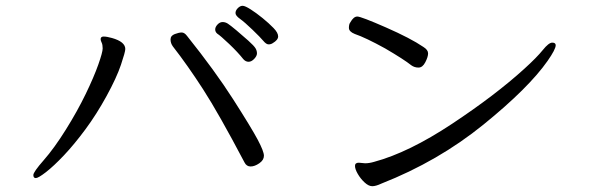

<svg xmlns="http://www.w3.org/2000/svg" viewBox="-20 -675 2040 662"><path d="M920 -526Q939 -537 939 -549.5Q939 -562 923 -578.5Q907 -595 885.5 -612.5Q864 -630 844.5 -642.5Q825 -655 816.5 -655Q808 -655 800 -647Q792 -639 792 -630Q792 -621 807.5 -610Q823 -599 850.5 -572.5Q878 -546 888 -534Q898 -522 906 -522Q914 -522 920 -526ZM819 -471Q827 -462 837 -462Q847 -462 856.5 -472Q866 -482 866 -491Q866 -500 861 -508.5Q856 -517 836 -535Q816 -553 795 -570.5Q774 -588 765.5 -593.5Q757 -599 747.5 -599Q738 -599 730 -590.5Q722 -582 722 -573.5Q722 -565 729 -559Q740 -552 770 -523.5Q800 -495 819 -471ZM823 -115Q830 -101 844 -101Q858 -101 874 -112Q890 -123 890 -138Q890 -153 868.5 -193.5Q847 -234 784 -332.5Q721 -431 625 -551Q616 -563 606.5 -563Q597 -563 582.5 -557.5Q568 -552 568 -539Q568 -526 576 -515Q626 -451 680 -367.5Q734 -284 823 -115ZM327 -540Q327 -535 330.5 -528Q334 -521 334 -508Q334 -495 319 -452.5Q304 -410 275.5 -351Q247 -292 207 -228Q167 -164 131 -123Q95 -82 95 -71.5Q95 -61 103.5 -61Q112 -61 138.5 -81.5Q165 -102 200.5 -139.5Q236 -177 274.5 -229Q313 -281 347.5 -344Q382 -407 397 -451.5Q412 -496 412 -506Q412 -531 366 -544Q348 -549 337.5 -549Q327 -549 327 -540Z M1188 -598Q1183 -592 1183 -579Q1183 -566 1203 -558Q1241 -545 1308 -508Q1373 -470 1398 -450Q1409 -442 1423 -442Q1437 -442 1446.5 -460.5Q1456 -479 1456 -491Q1456 -503 1440 -513Q1396 -543 1310.5 -580.5Q1225 -618 1212 -618Q1199 -618 1188 -598ZM1217 -114Q1204 -114 1204 -103Q1204 -92 1213.5 -75.5Q1223 -59 1237 -46Q1251 -33 1263.5 -33Q1276 -33 1295 -42Q1491 -119 1647 -245.5Q1803 -372 1868 -465Q1896 -505 1896 -519Q1896 -528 1884 -528Q1872 -528 1851.5 -502.5Q1831 -477 1788 -438Q1688 -347 1538.5 -248Q1389 -149 1270 -117Q1253 -112 1239 -112Z"/></svg>

Font: LXGW WenKai Mono TC
Style: Regular
Weight: 400
Designer: LXGW / Fontworks Inc.
Foundry: LXGW / Fontworks Inc.
Version: Version 1.330